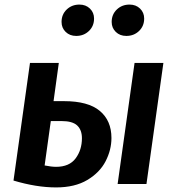

<svg xmlns="http://www.w3.org/2000/svg" viewBox="-20 -804 771 839"><path d="M467 -201Q467 -149 441.5 -99.5Q416 -50 361.5 -17.5Q307 15 225 15Q139 15 39 -15L111 -529H237L214 -362H260Q365 -362 416 -319.5Q467 -277 467 -201ZM694 -529 620 0H494L568 -529ZM338 -200Q338 -236 317.5 -255.5Q297 -275 249 -275H202L175 -81Q205 -75 225 -75Q283 -75 310.5 -112Q338 -149 338 -200ZM249 -708Q249 -741 271.5 -762.5Q294 -784 327 -784Q355 -784 373 -766.5Q391 -749 391 -723Q391 -690 368.5 -668.5Q346 -647 313 -647Q285 -647 267 -664.5Q249 -682 249 -708ZM468 -708Q468 -741 490.5 -762.5Q513 -784 546 -784Q574 -784 592 -766.5Q610 -749 610 -723Q610 -690 587.5 -668.5Q565 -647 532 -647Q504 -647 486 -664.5Q468 -682 468 -708Z"/></svg>

Font: FiraGO Medium
Style: Italic
Weight: 500
Italic angle: -8°
Designer: bBox Type GmbH
Foundry: bBox Type GmbH
Version: Version 1.001